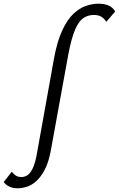

<svg xmlns="http://www.w3.org/2000/svg" viewBox="-155 -731 644 1040"><path d="M-58 289Q-86 289 -105 279.5Q-124 270 -135 255L-91 199Q-82 212 -69.5 220Q-57 228 -39 228Q-24 228 -8.5 219.5Q7 211 21.5 182.5Q36 154 46 95L138 -417Q155 -508 182 -566Q209 -624 242 -655.5Q275 -687 310.5 -699Q346 -711 378 -711Q410 -711 432.5 -701.5Q455 -692 469 -669L421 -613Q409 -631 393.5 -640.5Q378 -650 353 -650Q322 -650 297 -633.5Q272 -617 252 -571Q232 -525 215 -436L122 75Q110 145 88 187Q66 229 40 251.5Q14 274 -12 281.5Q-38 289 -58 289Z"/></svg>

Font: Ysabeau Infant Medium
Style: Italic
Weight: 500
Italic angle: -12°
Designer: Christian Thalmann (Catharsis Fonts)
Version: Version 2.001;gftools[0.9.30]; featfreeze: ss01,ss02,lnum